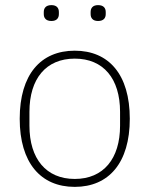

<svg xmlns="http://www.w3.org/2000/svg" viewBox="-20 -718 584 750"><path d="M181 -636C202 -636 210 -648 210 -663V-671C210 -686 202 -698 181 -698C159 -698 151 -686 151 -671V-663C151 -648 159 -636 181 -636ZM363 -636C385 -636 393 -648 393 -663V-671C393 -686 385 -698 363 -698C342 -698 334 -686 334 -671V-663C334 -648 342 -636 363 -636ZM272 12C405 12 487 -82 487 -254C487 -427 405 -520 272 -520C139 -520 57 -427 57 -254C57 -82 139 12 272 12ZM272 -19C160 -19 95 -98 95 -227V-281C95 -411 160 -489 272 -489C384 -489 449 -411 449 -281V-227C449 -98 384 -19 272 -19Z"/></svg>

Font: IBM Plex Arabic ExtraLight
Style: Regular
Weight: 200
Designer: Mike Abbink, Paul van der Laan, Pieter van Rosmalen, Wael Morcos, Khajak Apelian
Foundry: Bold Monday
Version: Version 1.0